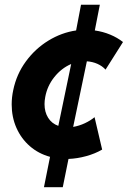

<svg xmlns="http://www.w3.org/2000/svg" viewBox="-20 -658 534 802"><path d="M189 -2.9Q140.6 -16.1 104.5 -47.6Q68.4 -79.1 48.6 -124Q28.8 -168.9 28.8 -221.7Q28.8 -251.5 35.2 -281.2Q48.8 -347.7 87.9 -401.1Q127 -454.6 182.1 -488.3Q237.3 -522 297.9 -530.8L318.4 -638.2H397L376 -530.8Q410.2 -525.9 440.2 -513.4Q470.2 -501 493.7 -482.4L420.9 -367.2Q407.2 -382.3 386.7 -391.4Q366.2 -400.4 342.8 -401.9L285.6 -127.9Q311 -132.3 334.5 -143.3Q357.9 -154.3 375 -168.5L406.7 -33.2Q377.4 -16.1 340.3 -5.9Q303.2 4.4 266.1 5.9L242.2 124H163.6ZM166 -223.1Q166 -190.4 180.9 -166.3Q195.8 -142.1 223.6 -132.3L277.3 -390.6Q236.3 -373 206.8 -335.9Q177.2 -298.8 168.9 -252.4Q166 -237.3 166 -223.1Z"/></svg>

Font: Reddit Sans Fudge ExBold Italic
Style: Regular
Weight: 800
Italic angle: -11.25°
Designer: Stephen Hutchings
Version: Version 1.013